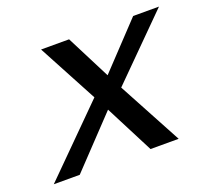

<svg xmlns="http://www.w3.org/2000/svg" viewBox="-92 -616 804 733"><g transform="rotate(-20 309.5 -250.0)"><path d="M517.1 0H402.8L301.8 -196.8L115.2 0H9.8L269 -258.8L140.1 -500H253.9L345.2 -320.8L514.2 -500H619.1L377.9 -258.8Z"/></g></svg>

Font: Perun
Style: Italic
Weight: 400
Italic angle: -12°
Foundry: Stefan Peev, Context Ltd
Version: Version 001.000